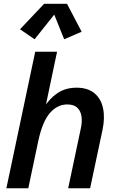

<svg xmlns="http://www.w3.org/2000/svg" viewBox="-20 -1010 604 1030"><path d="M14.2 0 168.9 -732.4H286.1L217.8 -407.7L213.4 -429.7Q244.6 -481 288.1 -510.3Q331.5 -539.6 390.6 -539.6Q450.7 -539.6 486.3 -510Q522 -480.5 532.7 -429.7Q543.5 -378.9 530.3 -314.9L463.4 0H345.7L413.1 -318.8Q421.4 -355.5 417.2 -385Q413.1 -414.6 394.8 -432.1Q376.5 -449.7 340.8 -449.7Q287.6 -449.7 247.6 -403.6Q207.5 -357.4 185.5 -254.4L131.8 0ZM165.5 -799.3 87.4 -853 216.8 -989.7H339.4L418 -839.8L324.2 -799.3L271 -931.6Z"/></svg>

Font: Schibsted Grotesk SemiBold
Style: Italic
Weight: 600
Italic angle: -12°
Designer: Bakken & Baeck AS, Henrik Kongsvoll
Foundry: Schibsted ASA
Version: Version 1.100;gftools[0.9.25]